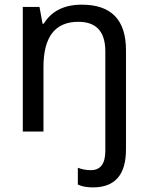

<svg xmlns="http://www.w3.org/2000/svg" viewBox="-20 -566 640 826"><path d="M167 0H78.1V-536.1H149.9L163.1 -463.9H168Q218.3 -545.9 332 -545.9Q522 -545.9 522 -350.1V77.1Q522 240.2 379.9 240.2Q340.3 240.2 314.9 228V155.8Q341.3 166 371.1 166Q433.1 166 433.1 83V-345.2Q433.1 -472.2 316.9 -472.2Q167 -472.2 167 -277.8Z"/></svg>

Font: Apple Sans Adjectives
Style: Regular
Weight: 400
Monospace: yes
Foundry: Apple Sans Adjectives
Version: Version 0.01